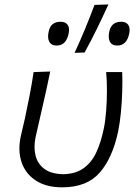

<svg xmlns="http://www.w3.org/2000/svg" viewBox="-20 -812 600 843"><path d="M253 10.5Q182.5 10.5 137 -19.5Q91.5 -49.5 74.5 -100.5Q57.5 -151.5 71.5 -215Q76 -236 80.5 -254Q85 -272 89 -290Q101 -347 110.5 -395.5Q120 -444 127.5 -495.5L200.5 -498Q182.5 -410.5 165 -336Q147.5 -261.5 136.5 -211Q127 -167 135.8 -130.2Q144.5 -93.5 174 -71Q203.5 -48.5 257.5 -47Q313.5 -48.5 348.5 -74.5Q383.5 -100.5 403.5 -144.5Q423.5 -188.5 435 -244Q442.5 -278 446 -323.8Q449.5 -369.5 449.5 -415.2Q449.5 -461 446 -495.5H516.5Q518 -460.5 516.8 -414Q515.5 -367.5 511 -320Q506.5 -272.5 498.5 -234Q474 -118.5 417.8 -54Q361.5 10.5 253 10.5ZM307.5 -580Q332 -633 353.8 -685.8Q375.5 -738.5 395 -790.5L456 -792.5Q431.5 -739 405.8 -686.2Q380 -633.5 351.5 -581.5ZM228.5 -612Q205 -612 196 -629.5Q187 -647 194.5 -676.5Q204 -716.5 246 -716.5Q267.5 -716.5 277 -703Q286.5 -689.5 281.5 -665.5Q271 -612 228.5 -612ZM494.5 -612Q471 -612 462.2 -629.5Q453.5 -647 460.5 -676.5Q470.5 -716.5 512 -716.5Q533.5 -716.5 543 -703Q552.5 -689.5 547.5 -665.5Q537 -612 494.5 -612Z"/></svg>

Font: Commissioner Flair Light
Style: Italic
Weight: 300
Italic angle: -12°
Designer: Kostas Bartsokas
Foundry: Kostas Bartsokas
Version: Version 1.000; ttfautohint (v1.8.3)